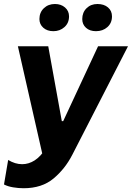

<svg xmlns="http://www.w3.org/2000/svg" viewBox="-39 -756 672 979"><path d="M-18.6 184.6 2.6 59.6Q38 81.2 74 81.2Q107.6 81.2 137.9 61.7Q168.2 42.2 195.2 0.2L182.8 55.2L52.2 -520H207L276.2 -138.2H283.2L461 -520H613.6L330 32.6Q293 105 233.7 154.4Q174.4 203.8 81.2 203.8Q55 203.8 27.8 199.2Q0.6 194.6 -18.6 184.6ZM162 -658.8Q162 -692.4 184.5 -714Q207 -735.6 241.2 -735.6Q272.2 -735.6 292.6 -717.9Q313 -700.2 313 -672.6Q313 -638.6 289.6 -617.8Q266.2 -597 233.2 -597Q201.4 -597 181.7 -614.6Q162 -632.2 162 -658.8ZM380.4 -658.8Q380.4 -692.4 402.3 -714Q424.2 -735.6 457.8 -735.6Q491.2 -735.6 511.6 -718.2Q532 -700.8 532 -672.6Q532 -638.6 508.6 -617.8Q485.2 -597 450.4 -597Q418.6 -597 399.5 -614.3Q380.4 -631.6 380.4 -658.8Z"/></svg>

Font: Fixel Italic Variable Display Thin
Style: Italic
Weight: 100
Italic angle: -10°
Designer: AlfaBravo + MacPaw
Foundry: Kyrylo Tkachov, Marchela Mozhyna, Serhii Makarenko, Maria Weinstein, Zakhar Kryvoshyya
Version: Version 1.210;Glyphs 3.2 (3217)